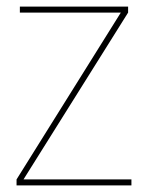

<svg xmlns="http://www.w3.org/2000/svg" viewBox="-20 -560 447 580"><path d="M367 -540V-522L51 -18H377V0H30V-18L345 -522H40V-540Z"/></svg>

Font: Poppins Variable
Style: Regular
Weight: 100
Designer: Jonny Pinhorn
Foundry: Indian Type Foundry
Version: Version 6.000